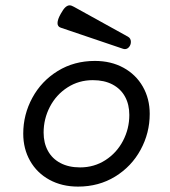

<svg xmlns="http://www.w3.org/2000/svg" viewBox="-20 -691 640 722"><path d="M543 -262.7Q543 -190.9 508.8 -127.9Q474.6 -64.9 413.1 -27.1Q351.6 10.7 273.4 10.7Q212.9 10.7 166 -14.9Q119.1 -40.5 93.3 -85.9Q67.4 -131.3 67.4 -188.5Q67.4 -260.3 101.6 -323.2Q135.7 -386.2 197.3 -424.1Q258.8 -461.9 336.9 -461.9Q397.5 -461.9 444.3 -436.3Q491.2 -410.6 517.1 -365.2Q543 -319.8 543 -262.7ZM144 -192.4Q144 -153.3 160.2 -123.8Q176.3 -94.2 207.3 -77.9Q238.3 -61.5 281.2 -61.5Q334 -61.5 376.5 -88.9Q418.9 -116.2 442.6 -161.6Q466.3 -207 466.3 -258.8Q466.3 -297.9 450.2 -327.4Q434.1 -356.9 403.1 -373.3Q372.1 -389.6 329.1 -389.6Q276.4 -389.6 233.9 -362.3Q191.4 -335 167.7 -289.6Q144 -244.1 144 -192.4ZM472.2 -533.7Q472.2 -522.9 465.6 -514.6Q459 -506.3 449.2 -506.3Q447.3 -506.3 443.4 -507.3L208.5 -586.9Q196.3 -590.8 196.3 -604Q196.3 -617.7 208.5 -639.2Q217.8 -656.2 225.8 -663.6Q233.9 -670.9 241.7 -670.9Q248.5 -670.9 257.8 -665.5L460.9 -553.2Q472.2 -546.9 472.2 -533.7Z"/></svg>

Font: Courier Prime
Style: Italic
Weight: 400
Italic angle: -10°
Designer: Alan Dague-Greene
Foundry: Quote-Unquote Apps
Version: Version 3.018